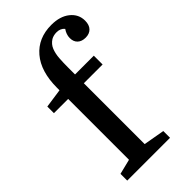

<svg xmlns="http://www.w3.org/2000/svg" viewBox="-243 -858 926 926"><g transform="rotate(-45 220.0 -395.0)"><path d="M18 -480V-525L115 -539V-555Q115 -667 167.5 -728.5Q220 -790 310 -790Q369 -790 404.5 -761.5Q440 -733 440 -689Q440 -660 425 -644.5Q410 -629 384 -629Q358 -629 343 -643Q328 -657 328 -682Q328 -706 344 -729Q329 -747 303 -747Q282 -747 266 -738Q244 -724 235 -701Q226 -678 224 -649.5Q222 -621 222 -590V-540H350V-480H222V-65L330 -46V0H38V-46L115 -65V-480Z"/></g></svg>

Font: Domine Medium
Style: Regular
Weight: 500
Designer: Pablo Impallari, Rodrigo Fuenzalida, Brenda Gallo
Foundry: Pablo Impallari, Rodrigo Fuenzalida, Brenda Gallo
Version: Version 2.000